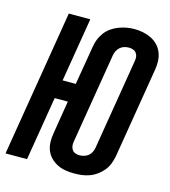

<svg xmlns="http://www.w3.org/2000/svg" viewBox="-114 -835 825 932"><g transform="rotate(15 299.0 -368.5)"><path d="M345 8Q323 8 301 4.5Q279 1 260 -8.5Q241 -18 226 -33Q211 -48 203 -68Q195 -88 194.5 -110.5Q194 -133 198 -155L225 -321H159L106 0H-2L119 -735H227L174 -414H240L273 -610Q276 -630 283.5 -648.5Q291 -667 303.5 -683.5Q316 -700 333.5 -712Q351 -724 370 -731Q389 -738 408 -741.5Q427 -745 447 -745Q469 -745 491 -740.5Q513 -736 532 -726.5Q551 -717 565.5 -702Q580 -687 588 -667Q596 -647 597 -624.5Q598 -602 594 -580L519 -125Q515 -105 508 -86.5Q501 -68 488 -52Q475 -36 458 -23.5Q441 -11 422 -4Q403 3 383.5 5.5Q364 8 345 8ZM347 -84Q358 -84 370 -87.5Q382 -91 391 -98.5Q400 -106 405.5 -117Q411 -128 413 -140L488 -595Q490 -606 489 -616.5Q488 -627 481.5 -635.5Q475 -644 465 -647.5Q455 -651 444 -651Q432 -651 420.5 -647.5Q409 -644 400 -636Q391 -628 385.5 -617.5Q380 -607 378 -595L303 -140Q301 -129 302.5 -118.5Q304 -108 310 -99.5Q316 -91 326 -87.5Q336 -84 347 -84Z"/></g></svg>

Font: Iosevka Curly SmBdEx
Style: Italic
Weight: 600
Width: 7
Italic angle: -9°
Monospace: yes
Designer: Belleve Invis
Foundry: Belleve Invis
Version: Version 11.1.0; ttfautohint (v1.8.3)